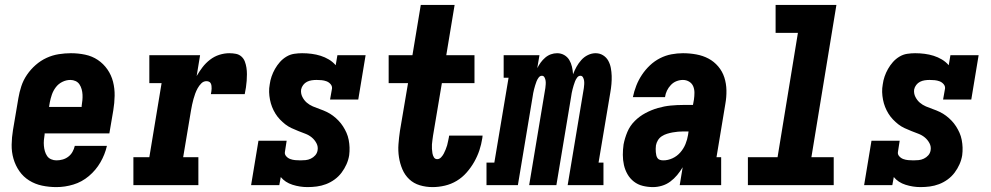

<svg xmlns="http://www.w3.org/2000/svg" viewBox="-20 -755 4040 783"><path d="M210 8Q180 8 151.5 2Q123 -4 99 -19Q75 -34 59 -57Q43 -80 35 -107.5Q27 -135 27.5 -165Q28 -195 33 -225L55 -355Q59 -379 67 -403.5Q75 -428 90 -450Q105 -472 125.5 -490Q146 -508 170 -519Q194 -530 219.5 -534Q245 -538 269 -538Q299 -538 327.5 -532Q356 -526 379 -510.5Q402 -495 418 -472Q434 -449 441 -421.5Q448 -394 447.5 -364.5Q447 -335 442 -305L426 -211H162V-207Q160 -195 159 -183.5Q158 -172 159 -160.5Q160 -149 163 -138.5Q166 -128 172 -119Q178 -110 188.5 -105.5Q199 -101 210 -101Q223 -101 235.5 -104.5Q248 -108 258.5 -116Q269 -124 275.5 -135.5Q282 -147 285 -160H416Q408 -125 389.5 -93Q371 -61 342.5 -37Q314 -13 279.5 -2.5Q245 8 210 8ZM180 -319H313V-323Q315 -335 316 -346.5Q317 -358 316.5 -369Q316 -380 313 -391Q310 -402 304 -411Q298 -420 288 -424.5Q278 -429 267 -429Q250 -429 234 -421Q218 -413 207.5 -399Q197 -385 191.5 -369Q186 -353 183 -337Z M524 0V-114H589L639 -416H589V-530H796L782 -445Q793 -464 806 -481Q819 -498 836.5 -511.5Q854 -525 874.5 -531.5Q895 -538 915 -538Q929 -538 942 -535.5Q955 -533 964.5 -524.5Q974 -516 978.5 -504Q983 -492 985 -479Q987 -466 987 -452.5Q987 -439 986 -425.5Q985 -412 983 -398.5Q981 -385 978 -371H840Q841 -377 842 -382.5Q843 -388 843 -393.5Q843 -399 842.5 -404.5Q842 -410 839.5 -415Q837 -420 832 -422Q827 -424 822 -424Q810 -424 801 -415Q792 -406 786 -395Q780 -384 776 -373Q772 -362 769 -351Q766 -340 763.5 -328.5Q761 -317 759 -305L727 -114H789V0Z M1234 8Q1203 8 1173 -1.5Q1143 -11 1125 -33L1119 0H1004L1034 -181H1149L1142 -136Q1140 -126 1147 -118Q1154 -110 1163.5 -106.5Q1173 -103 1183.5 -102Q1194 -101 1205 -101Q1215 -101 1226 -102Q1237 -103 1247.5 -108Q1258 -113 1265.5 -121.5Q1273 -130 1275 -141Q1278 -157 1270.5 -171Q1263 -185 1251.5 -194.5Q1240 -204 1225.5 -209.5Q1211 -215 1197 -220.5Q1183 -226 1169 -232.5Q1155 -239 1143.5 -248Q1132 -257 1121.5 -268Q1111 -279 1103 -292Q1095 -305 1089.5 -319Q1084 -333 1081 -348.5Q1078 -364 1077.5 -379.5Q1077 -395 1080 -411Q1082 -427 1087.5 -443Q1093 -459 1101.5 -474Q1110 -489 1121.5 -502Q1133 -515 1148 -524Q1163 -533 1179.5 -535.5Q1196 -538 1212 -538Q1232 -538 1251 -535.5Q1270 -533 1287.5 -527.5Q1305 -522 1321 -512.5Q1337 -503 1349 -489L1356 -530H1471L1441 -349H1326L1334 -394Q1335 -404 1328 -412Q1321 -420 1311.5 -423.5Q1302 -427 1292 -428Q1282 -429 1271 -429Q1261 -429 1251 -427.5Q1241 -426 1232 -421.5Q1223 -417 1216.5 -408.5Q1210 -400 1208 -390Q1206 -374 1213 -360Q1220 -346 1231 -336.5Q1242 -327 1256 -321Q1270 -315 1284.5 -310Q1299 -305 1312.5 -298.5Q1326 -292 1338 -283Q1350 -274 1360.5 -263Q1371 -252 1379 -239.5Q1387 -227 1393 -213.5Q1399 -200 1402 -184.5Q1405 -169 1405.5 -153.5Q1406 -138 1404 -122Q1401 -103 1393 -85Q1385 -67 1373 -51Q1361 -35 1344.5 -23Q1328 -11 1309.5 -4Q1291 3 1272 5.5Q1253 8 1234 8Z M1744 8Q1717 8 1692 0.5Q1667 -7 1649 -24Q1631 -41 1621 -64.5Q1611 -88 1607 -114Q1603 -140 1605 -167Q1607 -194 1611 -221L1644 -416H1565V-530H1662L1696 -735H1834L1800 -530H1915V-416H1782L1746 -202Q1745 -193 1743.5 -184Q1742 -175 1741.5 -166Q1741 -157 1741.5 -148Q1742 -139 1743.5 -130Q1745 -121 1749.5 -113.5Q1754 -106 1763 -106Q1772 -106 1779 -113.5Q1786 -121 1790 -129Q1794 -137 1797.5 -145.5Q1801 -154 1803.5 -162.5Q1806 -171 1807.5 -180Q1809 -189 1811 -197Q1811 -198 1811 -199.5Q1811 -201 1812 -202H1948Q1948 -200 1947.5 -197Q1947 -194 1947 -192Q1943 -166 1935 -142Q1927 -118 1914 -95Q1901 -72 1883 -51.5Q1865 -31 1842.5 -17.5Q1820 -4 1794.5 2Q1769 8 1744 8Z M1964 0V-92H1996L2054 -438H2034V-530H2180L2171 -477Q2177 -489 2185 -500Q2193 -511 2203.5 -520Q2214 -529 2226.5 -533.5Q2239 -538 2252 -538Q2268 -538 2281 -530.5Q2294 -523 2301.5 -510.5Q2309 -498 2312.5 -483Q2316 -468 2317 -452Q2323 -468 2331 -482.5Q2339 -497 2350.5 -510Q2362 -523 2377.5 -530.5Q2393 -538 2409 -538Q2426 -538 2439.5 -529.5Q2453 -521 2460.5 -507.5Q2468 -494 2471 -478Q2474 -462 2474.5 -445.5Q2475 -429 2473.5 -412Q2472 -395 2469 -378L2421 -92H2441V0H2295L2361 -396Q2362 -404 2362.5 -411.5Q2363 -419 2362 -426Q2361 -433 2357.5 -439.5Q2354 -446 2347 -446Q2339 -446 2333.5 -438.5Q2328 -431 2325 -423Q2322 -415 2319.5 -407Q2317 -399 2315 -391Q2313 -383 2311.5 -375.5Q2310 -368 2309 -360L2249 0H2138L2204 -396Q2205 -404 2205.5 -411.5Q2206 -419 2205 -426Q2204 -433 2200.5 -439.5Q2197 -446 2190 -446Q2182 -446 2176.5 -438.5Q2171 -431 2168 -423Q2165 -415 2162.5 -407Q2160 -399 2158 -391Q2156 -383 2154.5 -375.5Q2153 -368 2152 -360L2092 0Z M2643 8Q2622 8 2601.5 3Q2581 -2 2565 -14.5Q2549 -27 2539 -44.5Q2529 -62 2524.5 -82Q2520 -102 2520 -123.5Q2520 -145 2523 -166Q2528 -192 2538.5 -217Q2549 -242 2568.5 -261.5Q2588 -281 2612.5 -294Q2637 -307 2663 -314.5Q2689 -322 2715 -324.5Q2741 -327 2767 -327H2806L2810 -349Q2812 -363 2812 -377Q2812 -391 2807 -403Q2802 -415 2790.5 -422Q2779 -429 2765 -429Q2752 -429 2739 -424Q2726 -419 2716 -408.5Q2706 -398 2700 -385.5Q2694 -373 2692 -359H2561Q2566 -383 2575 -406Q2584 -429 2598 -450Q2612 -471 2630.5 -488.5Q2649 -506 2671.5 -517.5Q2694 -529 2718 -533.5Q2742 -538 2765 -538Q2793 -538 2820 -533Q2847 -528 2869.5 -516Q2892 -504 2909 -484Q2926 -464 2934 -439Q2942 -414 2942.5 -386.5Q2943 -359 2938 -331L2902 -114H2921V0H2752L2764 -73Q2754 -56 2741.5 -41Q2729 -26 2713.5 -14.5Q2698 -3 2679.5 2.5Q2661 8 2643 8ZM2685 -101Q2704 -101 2722.5 -109.5Q2741 -118 2754.5 -133.5Q2768 -149 2775.5 -167.5Q2783 -186 2786 -205L2788 -219H2767Q2756 -219 2745 -218Q2734 -217 2723 -215Q2712 -213 2700.5 -209.5Q2689 -206 2679 -199.5Q2669 -193 2663 -183Q2657 -173 2655 -162Q2654 -155 2654 -148Q2654 -141 2654.5 -134.5Q2655 -128 2656.5 -121.5Q2658 -115 2661.5 -110Q2665 -105 2671.5 -103Q2678 -101 2685 -101Z M3030 0V-114H3151L3234 -621H3143V-735H3391L3289 -114H3380V0Z M3734 8Q3703 8 3673 -1.5Q3643 -11 3625 -33L3619 0H3504L3534 -181H3649L3642 -136Q3640 -126 3647 -118Q3654 -110 3663.5 -106.5Q3673 -103 3683.5 -102Q3694 -101 3705 -101Q3715 -101 3726 -102Q3737 -103 3747.5 -108Q3758 -113 3765.5 -121.5Q3773 -130 3775 -141Q3778 -157 3770.5 -171Q3763 -185 3751.5 -194.5Q3740 -204 3725.5 -209.5Q3711 -215 3697 -220.5Q3683 -226 3669 -232.5Q3655 -239 3643.5 -248Q3632 -257 3621.5 -268Q3611 -279 3603 -292Q3595 -305 3589.5 -319Q3584 -333 3581 -348.5Q3578 -364 3577.5 -379.5Q3577 -395 3580 -411Q3582 -427 3587.5 -443Q3593 -459 3601.5 -474Q3610 -489 3621.5 -502Q3633 -515 3648 -524Q3663 -533 3679.5 -535.5Q3696 -538 3712 -538Q3732 -538 3751 -535.5Q3770 -533 3787.5 -527.5Q3805 -522 3821 -512.5Q3837 -503 3849 -489L3856 -530H3971L3941 -349H3826L3834 -394Q3835 -404 3828 -412Q3821 -420 3811.5 -423.5Q3802 -427 3792 -428Q3782 -429 3771 -429Q3761 -429 3751 -427.5Q3741 -426 3732 -421.5Q3723 -417 3716.5 -408.5Q3710 -400 3708 -390Q3706 -374 3713 -360Q3720 -346 3731 -336.5Q3742 -327 3756 -321Q3770 -315 3784.5 -310Q3799 -305 3812.5 -298.5Q3826 -292 3838 -283Q3850 -274 3860.5 -263Q3871 -252 3879 -239.5Q3887 -227 3893 -213.5Q3899 -200 3902 -184.5Q3905 -169 3905.5 -153.5Q3906 -138 3904 -122Q3901 -103 3893 -85Q3885 -67 3873 -51Q3861 -35 3844.5 -23Q3828 -11 3809.5 -4Q3791 3 3772 5.5Q3753 8 3734 8Z"/></svg>

Font: Iosevka Slab Heavy Oblique
Style: Regular
Weight: 900
Italic angle: -9°
Monospace: yes
Designer: Belleve Invis
Foundry: Belleve Invis
Version: Version 11.1.1; ttfautohint (v1.8.3)